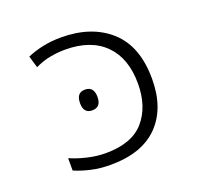

<svg xmlns="http://www.w3.org/2000/svg" viewBox="-102 -654 804 775"><g transform="rotate(-20 300.0 -266.0)"><path d="M291 -266Q291 -311 253 -311Q216 -311 216 -266Q216 -222 253 -222Q291 -222 291 -266ZM248 10Q383 10 453 -61.5Q523 -133 523 -259Q523 -400 444 -471Q365 -542 234 -542Q156 -542 88 -513L103 -462Q136 -478 169 -484Q202 -490 233 -490Q343 -490 403 -430Q463 -370 463 -261Q463 -162 410.5 -101.5Q358 -41 246 -41Q207 -41 167 -50.5Q127 -60 95 -74V-21Q125 -8 163.5 1Q202 10 248 10Z"/></g></svg>

Font: Noto Sans Mono UI Light
Style: Regular
Weight: 300
Designer: Monotype Design team
Foundry: Monotype Imaging Inc.
Version: 1.000